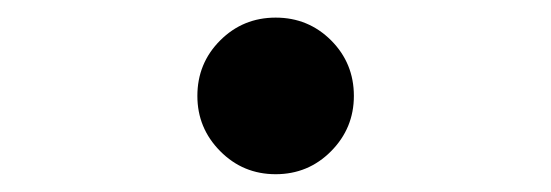

<svg xmlns="http://www.w3.org/2000/svg" viewBox="-20 -188 626 218"><path d="M293 9.8Q255.9 9.8 230 -16.4Q204.1 -42.5 204.1 -79.1Q204.1 -116.2 230 -142.1Q255.9 -168 293 -168Q330.1 -168 356 -142.1Q381.8 -116.2 381.8 -79.1Q381.8 -42.5 356 -16.4Q330.1 9.8 293 9.8Z"/></svg>

Font: CaskaydiaMono NF
Style: Bold
Weight: 700
Designer: Aaron Bell
Foundry: Saja Typeworks
Version: Version 2111.001; ttfautohint (v1.8.4);Nerd Fonts 3.1.1